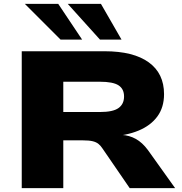

<svg xmlns="http://www.w3.org/2000/svg" viewBox="-20 -969 939 989"><path d="M92 0V-705H519Q667 -705 746 -648Q825 -591 825 -484Q825 -416 790.5 -369Q756 -322 693 -296Q630 -270 544 -266L552 -275L607 -274Q646 -272 679.5 -253.5Q713 -235 742 -196L882 0H648L508 -204Q499 -218 487.5 -227.5Q476 -237 457.5 -241.5Q439 -246 408 -246H306V0ZM306 -392H495Q562 -392 590.5 -412.5Q619 -433 619 -472Q619 -511 590.5 -529.5Q562 -548 494 -548H306ZM495 -765 329 -949H500L606 -765ZM292 -765 108 -949H280L403 -765Z"/></svg>

Font: Nunito Sans 10pt Expanded Black
Style: Regular
Weight: 900
Width: 7
Designer: Vernon Adams
Foundry: Vernon Adams
Version: Version 3.101;gftools[0.9.27]